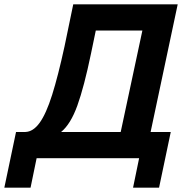

<svg xmlns="http://www.w3.org/2000/svg" viewBox="-59 -730 882 886"><path d="M-39 136 15 -121H58Q94 -122 124 -163.5Q154 -205 181.5 -292Q209 -379 239 -517L279 -710H761L636 -121H729L675 136H555L583 0H110L82 136ZM223 -121H498L598 -589H383L361 -483Q329 -329 298 -243Q267 -157 223 -121Z"/></svg>

Font: Raleway
Style: Bold Italic
Weight: 700
Italic angle: -12°
Designer: Matt McInerney, Pablo Impallari, Rodrigo Fuenzalida
Foundry: Matt McInerney, Pablo Impallari, Rodrigo Fuenzalida
Version: Version 4.101;RELEASE